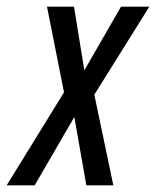

<svg xmlns="http://www.w3.org/2000/svg" viewBox="-66 -556 468 576"><path d="M-46 0H38L157 -205L193 0H274L217 -272L382 -536H297L187 -345L156 -536H75L126 -279Z"/></svg>

Font: Noto Sans ExtraCondensed
Style: Italic
Weight: 400
Width: 2
Italic angle: -12°
Designer: Monotype Design Team
Foundry: Monotype Imaging Inc.
Version: Version 2.013